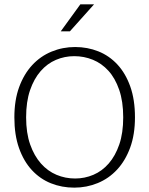

<svg xmlns="http://www.w3.org/2000/svg" viewBox="-20 -854 686 882"><path d="M325 -638Q382 -638 432 -618Q482 -598 519.5 -557.5Q557 -517 578.5 -456.5Q600 -396 600 -315Q600 -236 578 -176Q556 -116 518 -75Q480 -34 429 -13Q378 8 321 8Q264 8 214 -12Q164 -32 126.5 -72.5Q89 -113 67.5 -173.5Q46 -234 46 -315Q46 -394 68 -454Q90 -514 128 -555Q166 -596 217 -617Q268 -638 325 -638ZM100 -315Q100 -243 118.5 -190.5Q137 -138 168 -103Q199 -68 239.5 -51Q280 -34 325 -34Q369 -34 409 -51Q449 -68 479.5 -103Q510 -138 528 -190.5Q546 -243 546 -315Q546 -388 527.5 -441.5Q509 -495 478 -529Q447 -563 406.5 -579.5Q366 -596 321 -596Q277 -596 237 -579Q197 -562 166.5 -527Q136 -492 118 -439.5Q100 -387 100 -315ZM301 -710H259L349 -834H412Z"/></svg>

Font: Mukta ExtraLight
Style: Regular
Weight: 275
Designer: Girish Dalvi and Yashodeep Gholap
Foundry: Ek Type
Version: Version 2.538;PS 1.002;hotconv 16.6.51;makeotf.lib2.5.65220;